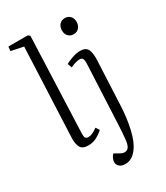

<svg xmlns="http://www.w3.org/2000/svg" viewBox="-239 -866 1031 1193"><g transform="rotate(-30 276.0 -269.0)"><path d="M114 -718 26 -736 29 -767H167L181 -757L154 -72Q153 -49 158.5 -40Q164 -31 180 -31Q207 -31 245 -60L262 -34Q246 -19 217.5 -2.5Q189 14 153 14Q112 14 98.5 -10Q85 -34 86 -75ZM367 -686Q367 -712 381.5 -728.5Q396 -745 420 -745Q444 -745 458.5 -729.5Q473 -714 473 -689Q473 -664 458.5 -647Q444 -630 419 -630Q396 -630 381.5 -645.5Q367 -661 367 -686ZM450 -112Q446 -12 427.5 65.5Q409 143 378 182Q343 229 295 229Q268 229 253.5 216Q239 203 239 185Q239 159 261 134L295 153Q322 170 343.5 159.5Q365 149 370 103Q373 78 375 50Q377 22 378 -4L398 -430Q399 -455 393.5 -466Q388 -477 372 -477Q345 -477 305 -458L294 -489Q314 -500 344 -510.5Q374 -521 401 -521Q441 -521 454 -494.5Q467 -468 464 -414Z"/></g></svg>

Font: Literata 36pt Light
Style: Italic
Weight: 300
Italic angle: -2°
Designer: Latin by Veronika Burian and Jose Scaglione. Greek by Irene Vlachou. Cyrillic by Vera Evstafieva
Foundry: TypeTogether
Version: Version 3.002